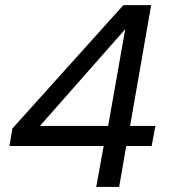

<svg xmlns="http://www.w3.org/2000/svg" viewBox="-20 -736 669 756"><path d="M358.9 0 388.2 -161.1H17.1L28.8 -230L465.8 -715.8H575.2L492.2 -240.2H591.8L577.1 -161.1H477.1L449.2 0ZM137.2 -240.2H405.8L473.1 -621.1Z"/></svg>

Font: Poppins
Style: Italic
Weight: 400
Italic angle: -10°
Designer: Ninad Kale (Devanagari), Jonny Pinhorn (Latin)
Foundry: Indian Type Foundry
Version: Version 3.200;PS 1.000;hotconv 16.6.54;makeotf.lib2.5.65590